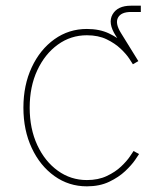

<svg xmlns="http://www.w3.org/2000/svg" viewBox="-20 -657 542 685"><path d="M455.1 -432.6 393.1 -529.3Q363.8 -574.7 381.6 -605.7Q399.4 -636.7 447.3 -636.7Q453.6 -636.7 463.4 -636.7Q473.1 -636.7 482.4 -636.7V-614.3Q473.1 -614.3 463.4 -614.3Q453.6 -614.3 447.3 -614.3Q412.1 -614.3 401.1 -594.2Q390.1 -574.2 411.1 -540L473.6 -439ZM290 7.8Q225.6 7.8 174.3 -28.8Q123 -65.4 93.3 -128.9Q63.5 -192.4 63.5 -272.9Q63.5 -353.5 93.3 -417Q123 -480.5 174.3 -517.1Q225.6 -553.7 290 -553.7Q335.4 -553.7 369.1 -537.6Q402.8 -521.5 425.3 -499.8Q447.8 -478 459.7 -460.2Q471.7 -442.4 473.6 -439L454.1 -427.7Q452.1 -431.2 441.4 -447.5Q430.7 -463.9 410.4 -483.2Q390.1 -502.4 360.4 -516.8Q330.6 -531.2 290 -531.2Q232.4 -531.2 186.3 -497.8Q140.1 -464.4 113 -406.2Q85.9 -348.1 85.9 -272.9Q85.9 -197.8 113 -139.4Q140.1 -81.1 186.3 -47.9Q232.4 -14.6 290 -14.6Q330.6 -14.6 361.1 -29.1Q391.6 -43.5 412.1 -63Q432.6 -82.5 443.6 -98.9Q454.6 -115.2 456.5 -118.2L476.1 -107.4Q474.1 -104 461.9 -86.2Q449.7 -68.4 426.8 -46.6Q403.8 -24.9 369.6 -8.5Q335.4 7.8 290 7.8Z"/></svg>

Font: Inter Thin
Style: Regular
Weight: 250
Designer: Rasmus Andersson
Foundry: rsms
Version: Version 4.001;git-66647c0bb